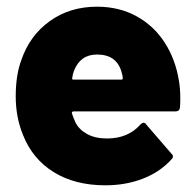

<svg xmlns="http://www.w3.org/2000/svg" viewBox="-20 -546 582 574"><path d="M519 -252Q519 -234 518 -225Q517 -213 505 -213H200Q198 -213 196 -211.5Q194 -210 195 -207Q198 -197 206 -179Q217 -158 241 -145Q265 -132 300 -132Q363 -132 400 -174Q405 -179 409 -179Q414 -179 417 -174L493 -86Q497 -83 497 -78Q497 -74 493 -70Q459 -32 407.5 -12Q356 8 295 8Q204 8 140.5 -31.5Q77 -71 49 -142Q27 -195 27 -258Q27 -322 44 -367Q69 -440 129 -483Q189 -526 270 -526Q336 -526 388 -497.5Q440 -469 472.5 -418.5Q505 -368 515 -304Q519 -281 519 -252ZM201 -334Q197 -323 196 -313Q194 -308 200 -308H343Q347 -308 347 -312Q347 -320 343 -332Q328 -383 270 -383Q220 -383 201 -334Z"/></svg>

Font: BARLOWEXTRABOLD
Style: Regular
Weight: 800
Designer: Jeremy Tribby
Foundry: Tribby Type
Version: Version 1.422